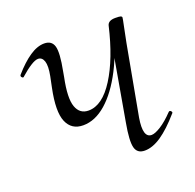

<svg xmlns="http://www.w3.org/2000/svg" viewBox="-82 -480 582 574"><g transform="rotate(-20 209.0 -193.0)"><path d="M140 -125Q103 -125 89 -158Q75 -191 90 -263L97 -297Q103 -328 98 -343Q93 -358 80 -358Q71 -358 56 -348.5Q41 -339 23 -323Q20 -319 16 -323Q12 -327 15 -331Q42 -362 66.5 -378.5Q91 -395 113 -395Q137 -395 143 -374Q149 -353 138 -297L135 -280Q122 -217 132 -189Q142 -161 170 -161Q214 -161 252 -221Q290 -281 313 -380L325 -379Q308 -301 278.5 -244Q249 -187 213.5 -156Q178 -125 140 -125ZM287 9Q263 9 257.5 -12.5Q252 -34 262 -89L313 -380Q317 -394 339 -394Q353 -394 356.5 -392.5Q360 -391 360 -388Q360 -385 355 -361.5Q350 -338 345 -312L304 -89Q294 -28 322 -28Q333 -28 352 -40Q371 -52 393 -75Q397 -79 401 -74.5Q405 -70 401 -67Q368 -29 340 -10Q312 9 287 9Z"/></g></svg>

Font: Cormorant Garamond Light
Style: Italic
Weight: 300
Italic angle: -10°
Designer: Christian Thalmann (Catharsis Fonts)
Foundry: Catharsis Fonts
Version: Version 4.001